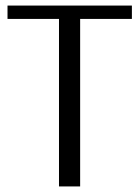

<svg xmlns="http://www.w3.org/2000/svg" viewBox="-20 -670 501 690"><path d="M192 0V-602H7V-650H454V-602H268V0Z"/></svg>

Font: Arsenal SC
Style: Regular
Weight: 400
Designer: Andrij Shevchenko
Foundry: Stairsfor
Version: Version 2.001; ttfautohint (v1.8.4.7-5d5b)